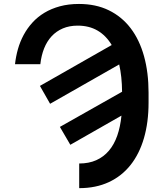

<svg xmlns="http://www.w3.org/2000/svg" viewBox="-20 -758 843 991"><path d="M57.5 -426.8Q61.8 -466.3 72.6 -504.6Q83.5 -543 102.1 -577.6Q120.7 -612.2 147.4 -641.5Q174 -670.8 209.3 -692.1Q244.7 -713.4 289.1 -725.5Q333.5 -737.6 387.4 -737.6Q474.8 -737.6 541.7 -704.9Q608.7 -672.2 654.3 -612.4Q699.9 -552.6 723.4 -468Q746.8 -383.5 746.8 -279.8V-228Q746.8 -126.8 723 -45.1Q699.2 36.6 653.6 93.9Q608 151.3 541.4 182.2Q474.8 213.1 388.8 213.1V85.9Q438.6 85.9 476.7 68.9Q514.9 51.8 542.1 19.9Q569.2 -12.1 585.2 -57.9Q601.2 -103.7 606.9 -161.2L343 -10.7L289.1 -103L610.1 -284.4Q609.4 -363.3 595.2 -425.4L238.6 -222.3L186.1 -314.6L556.5 -525.6Q527.7 -574.2 483.8 -600Q440 -625.7 381 -625.7Q338.1 -625.7 304.3 -611.3Q270.6 -596.9 246.4 -570.8Q222.3 -544.7 207.7 -508.2Q193.2 -471.6 188.2 -426.8Z"/></svg>

Font: Interop SemBd
Style: Regular
Weight: 600
Designer: Rasmus Andersson, Google, Jang Haemin
Foundry: jhaemin
Version: Version 1.008